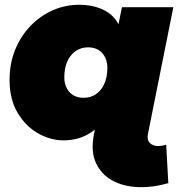

<svg xmlns="http://www.w3.org/2000/svg" viewBox="-20 -577 746 803"><path d="M245 10Q191 10 139 -19.5Q87 -49 53.5 -105.5Q20 -162 20 -243Q20 -311 43 -368Q66 -425 106.5 -467.5Q147 -510 199.5 -533.5Q252 -557 311 -557Q375 -557 422 -531Q469 -505 489.5 -443.5Q510 -382 493 -274Q479 -186 445.5 -122Q412 -58 362 -24Q312 10 245 10ZM330 -168Q360 -168 382 -183.5Q404 -199 416.5 -227Q429 -255 429 -293Q429 -331 407.5 -355Q386 -379 348 -379Q319 -379 296.5 -363.5Q274 -348 261.5 -320Q249 -292 249 -254Q249 -216 270.5 -192Q292 -168 330 -168ZM684 189Q618 208 556.5 205.5Q495 203 449 177.5Q403 152 381 104Q359 56 373 -16L384 -73L434 -273L475 -473L490 -547H705L599 -18Q592 14 614.5 27Q637 40 675 28Z"/></svg>

Font: Montserrat Thin Black
Style: Italic
Weight: 900
Italic angle: -11.3°
Version: Version 9.000